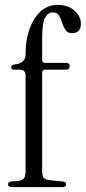

<svg xmlns="http://www.w3.org/2000/svg" viewBox="-20 -768 352 788"><path d="M85 -67V-458Q85 -482 61 -482H38Q26 -482 26 -492Q26 -502 38 -503Q85 -508 85 -544V-550Q85 -602 100.5 -647Q116 -692 145.5 -720Q175 -748 218 -748Q258 -748 285 -725Q312 -702 312 -670Q312 -651 302.5 -641.5Q293 -632 277 -632Q257 -632 248.5 -645Q240 -658 235 -674.5Q230 -691 222.5 -704Q215 -717 196 -717Q176 -717 164.5 -694.5Q153 -672 153 -610V-522Q153 -510 165 -510H251Q266 -510 266 -496Q266 -482 251 -482H165Q153 -482 153 -470V-67Q153 -46 159.5 -38Q166 -30 187 -28L240 -23Q251 -21 251 -12Q251 0 236 0H28Q13 0 13 -11Q13 -22 26 -23L51 -25Q72 -27 78.5 -36.5Q85 -46 85 -67Z"/></svg>

Font: Instrument Serif
Style: Regular
Weight: 400
Designer: Rodrigo Fuenzalida
Foundry: fragTYPE
Version: Version 1.000; ttfautohint (v1.8.4.7-5d5b);gftools[0.9.27]